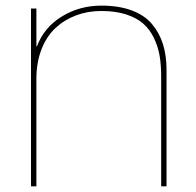

<svg xmlns="http://www.w3.org/2000/svg" viewBox="-20 -660 695 680"><path d="M569.8 -412.1V0H550.8V-390.1Q550.8 -430.7 545.2 -463.1Q539.6 -495.6 524.9 -525.9Q510.3 -556.2 486.8 -576.7Q463.4 -597.2 426 -609.1Q388.7 -621.1 338.9 -621.1Q291 -621.1 249.8 -605.7Q208.5 -590.3 176.8 -561Q145 -531.7 127 -485.4Q108.9 -439 108.9 -380.9V0H89.8V-629.9H108.9V-496.1H110.8Q136.2 -563 199 -601.6Q261.7 -640.1 338.9 -640.1Q401.4 -640.1 446.8 -623Q492.2 -606 518.6 -574.5Q544.9 -543 557.4 -502.9Q569.8 -462.9 569.8 -412.1Z"/></svg>

Font: Sinkin Sans 100 Thin
Style: Regular
Weight: 100
Designer: Keith Bates
Foundry: K-Type
Version: Sinkin Sans (version 1.0)  by Keith Bates   •   © 2014   www